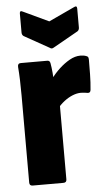

<svg xmlns="http://www.w3.org/2000/svg" viewBox="-52 -742 437 777"><g transform="rotate(-5 166.5 -353.5)"><path d="M49 0Q36 0 36 -13V-368Q36 -401 35 -430Q34 -459 32 -483Q31 -498 44 -498H152Q162 -498 164 -487Q167 -471 169 -448Q171 -425 172 -405L187 -359V-13Q187 0 174 0ZM176 -298 165 -423Q181 -445 201 -463.5Q221 -482 243 -494.5Q265 -507 287 -507Q294 -507 300 -506Q306 -505 311 -503Q317 -501 318.5 -497Q320 -493 320 -487Q320 -461 319.5 -428Q319 -395 316 -366Q315 -353 304 -354Q298 -355 291 -356Q284 -357 276 -357Q260 -357 242.5 -350Q225 -343 208 -330Q191 -317 176 -298ZM167 -549 65 -606Q58 -611 58 -621V-698Q58 -712 72 -704L174 -656L277 -704Q291 -712 291 -698V-621Q291 -611 284 -606L183 -549Q174 -543 167 -549Z"/></g></svg>

Font: Sofia Sans Condensed Black
Style: Regular
Weight: 900
Designer: Botio Nikoltchev, Ani Petrova
Foundry: lettersoup
Version: Version 4.101